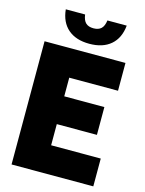

<svg xmlns="http://www.w3.org/2000/svg" viewBox="-138 -1032 840 1114"><g transform="rotate(15 282.0 -475.5)"><path d="M237 -167H535V0H44V-740H530V-573H237V-461H478V-294H237ZM115 -951H231Q235.5 -916.5 251.8 -901.2Q268 -886 298 -886Q328 -886 344.2 -901.2Q360.5 -916.5 365 -951H481Q473.5 -874.5 426 -833.8Q378.5 -793 298 -793Q217.5 -793 170 -833.8Q122.5 -874.5 115 -951Z"/></g></svg>

Font: Encode Sans Condensed Black
Style: Regular
Weight: 900
Width: 3
Designer: Multiple Designers
Foundry: Impallari Type
Version: Version 2.000